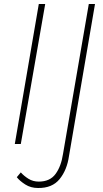

<svg xmlns="http://www.w3.org/2000/svg" viewBox="-20 -720 515 960"><path d="M84 142 64 166Q79 185 106.5 202.5Q134 220 170 220Q241 221 278 175.5Q315 130 325 60L455 -700H424L295 50Q286 111 258 149.5Q230 188 174 188Q145 188 122.5 174Q100 160 84 142ZM174 -700 54 0H84L206 -700Z"/></svg>

Font: Jost* 200 Thin Italic
Style: Italic
Weight: 200
Italic angle: -10°
Version: Version 3.200; ttfautohint (v0.97) -l 8 -r 50 -G 200 -x 14 -